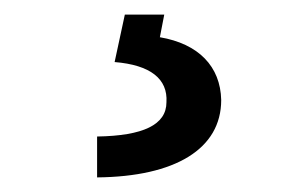

<svg xmlns="http://www.w3.org/2000/svg" viewBox="-20 -23 394 263"><path d="M151 -3 137 62C186 66 210 85 208 117C208 148 176 163 113 164V220C220 219 283 181 283 114C282 68 252 37 199 28L205 -3Z"/></svg>

Font: Wafeq Semi Bold
Style: Regular
Weight: 600
Designer: Rasmus Andersson & Azza Alameddine
Foundry: Google & TypeTogether
Version: Version 3.000;January 28, 2025;FontCreator 15.0.0.3014 64-bi